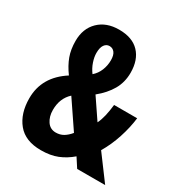

<svg xmlns="http://www.w3.org/2000/svg" viewBox="-172 -847 925 980"><g transform="rotate(30 291.0 -356.5)"><path d="M248 -723Q326 -723 367 -680Q408 -637 408 -561Q408 -505 382 -460Q356 -415 308 -376L388 -258Q399 -280 406 -310Q413 -340 417 -377H553Q546 -319 526 -257.5Q506 -196 475 -144L582 0H417L382 -54Q346 -23 305 -6.5Q264 10 208 10Q116 10 70.5 -45.5Q25 -101 25 -191Q25 -317 142 -392Q112 -433 97.5 -472.5Q83 -512 83 -562Q83 -635 128 -679Q173 -723 248 -723ZM247 -626Q229 -626 217.5 -610Q206 -594 206 -562Q206 -538 215.5 -510Q225 -482 243 -458Q266 -478 277.5 -506.5Q289 -535 289 -566Q289 -596 277.5 -611Q266 -626 247 -626ZM204 -309Q159 -268 159 -199Q159 -160 177.5 -133Q196 -106 229 -106Q254 -106 273.5 -117.5Q293 -129 311 -151Z"/></g></svg>

Font: Noto Sans Khmer UI ExtraCondensed
Style: Bold
Weight: 700
Width: 2
Designer: Danh Hong and the Monotype Design Team
Foundry: Monotype Imaging Inc.
Version: Version 2.002; ttfautohint (v1.8.4.7-5d5b)